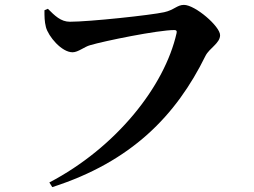

<svg xmlns="http://www.w3.org/2000/svg" viewBox="-20 -734 1040 786"><path d="M266 -645C229 -645 204 -670 176 -698L162 -692C162 -666 162 -647 168 -623C178 -585 232 -520 277 -520C300 -520 326 -543 349 -549C406 -566 626 -611 694 -611C701 -611 705 -608 703 -599C654 -380 455 -130 182 13L194 32C518 -72 701 -261 821 -505C837 -537 881 -557 881 -590C881 -626 779 -714 733 -714C705 -714 693 -693 652 -684C598 -672 346 -645 266 -645Z"/></svg>

Font: Noto Serif SC
Style: Bold
Weight: 700
Designer: Ryoko NISHIZUKA 西塚涼子 (kana & ideographs); Frank Grießhammer (Latin, Greek & Cyrillic); Wenlong ZHANG 张文龙 (bopomofo); San
Foundry: Adobe
Version: Version 2.001;hotconv 1.1.0;makeotfexe 2.6.0